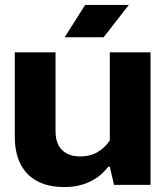

<svg xmlns="http://www.w3.org/2000/svg" viewBox="-20 -749 676 778"><path d="M590 -537V0H442L425 -73H418Q388 -33 342.5 -12Q297 9 241 9Q175 9 130 -15.5Q85 -40 62.5 -85.5Q40 -131 40 -194V-537H205V-217Q205 -184 216.5 -161.5Q228 -139 250.5 -127Q273 -115 305 -115Q345 -115 375.5 -133Q406 -151 425 -180V-537ZM242 -598 325 -729H502L400 -598Z"/></svg>

Font: Hubot Sans Condensed ExtraLight
Style: Bold
Weight: 700
Version: Version 2.000